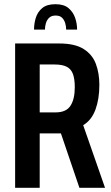

<svg xmlns="http://www.w3.org/2000/svg" viewBox="-20 -894 527 914"><path d="M52 0V-687H262Q337 -687 378.5 -660.5Q420 -634 436.5 -589.5Q453 -545 453 -490Q453 -423 434.5 -372.5Q416 -322 376 -298L480 0H358L270 -259H169V0ZM169 -359H245Q295 -359 315.5 -390.5Q336 -422 336 -479Q336 -517 327.5 -541Q319 -565 298 -576Q277 -587 240 -587H169ZM142 -753Q142 -782 150.5 -809.5Q159 -837 181 -855.5Q203 -874 244 -874Q284 -874 306 -855.5Q328 -837 337.5 -809.5Q347 -782 347 -753H295Q295 -768 290.5 -783.5Q286 -799 275.5 -809.5Q265 -820 245 -820Q225 -820 214 -809.5Q203 -799 198.5 -783.5Q194 -768 194 -753Z"/></svg>

Font: Archivo ExtraCondensed SemiBold
Style: Regular
Weight: 600
Width: 2
Designer: Hector Gatti
Foundry: Omnibus-Type
Version: Version 2.001